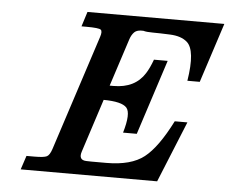

<svg xmlns="http://www.w3.org/2000/svg" viewBox="-46 -641 833 694"><g transform="rotate(5 370.5 -294.0)"><path d="M548.3 0H53.2L69.8 -50.3H98.1Q133.3 -50.3 143.6 -55.7Q153.8 -61 161.1 -83L297.4 -502Q304.2 -522.5 297.4 -528.3Q290.5 -534.2 244.6 -534.2H227.1L244.1 -587.9H740.7L670.4 -371.6H625.5Q643.6 -483.9 610.4 -512.2Q588.9 -530.8 548.8 -532.5Q508.8 -534.2 485.6 -534.2Q462.4 -534.2 451.7 -537.6Q428.7 -539.1 418.7 -529.1Q408.7 -519 403.3 -502.4L347.2 -329.6H361.3Q439 -329.6 474.6 -386.2Q487.3 -406.2 498.5 -437H548.3L460 -164.6H410.2Q431.6 -236.3 413.8 -256.1Q396 -275.9 330.1 -276.4L267.6 -83.5Q257.3 -52.2 286.1 -50.8Q294.9 -50.3 305.7 -50.3H359.9Q449.2 -50.3 496.3 -87.2Q543.5 -124 592.8 -221.7H638.7Z"/></g></svg>

Font: RIT Rachana
Style: Bold Italic
Weight: 700
Designer: Hussain KH
Version: 1.4.7